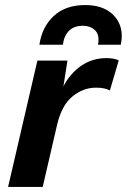

<svg xmlns="http://www.w3.org/2000/svg" viewBox="-20 -740 502 760"><path d="M12 0 128 -500H247L231 -398Q258 -450 302 -480Q346 -510 401 -510Q432 -510 450 -501L415 -382Q406 -387 392.5 -390Q379 -393 360 -393Q309 -393 266.5 -358Q224 -323 206 -246L149 0ZM136 -563Q146 -633 192.5 -676.5Q239 -720 317 -720Q385 -720 423.5 -685.5Q462 -651 462 -597Q462 -582 458 -563H368Q370 -575 370 -582Q370 -610 352 -624Q334 -638 309 -638Q272 -638 252.5 -617.5Q233 -597 229 -563Z"/></svg>

Font: Work Sans SemiBold
Style: Italic
Weight: 600
Italic angle: -13°
Designer: Wei Huang
Foundry: Wei Huang
Version: Version 2.012; ttfautohint (v1.8.3)